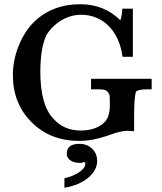

<svg xmlns="http://www.w3.org/2000/svg" viewBox="-20 -657 768 909"><path d="M698 -284V-234H676Q634 -234 624 -223Q620 -213 617.5 -185.5Q615 -158 615 -114V-36Q613 -36 603.5 -36.5Q594 -37 593 -37Q588 -38 584 -38Q551 -38 487 -14Q418 10 354 10Q218 10 130 -78Q41 -166 41 -301Q41 -370 67 -436.5Q93 -503 136 -548Q223 -637 361 -637Q472 -637 550 -561Q558 -584 559 -616H609V-388H560Q554 -434 537.5 -470.5Q521 -507 495.5 -533Q470 -559 436.5 -573Q403 -587 365 -587Q314 -587 269.5 -560Q225 -533 200 -491Q171 -430 171 -317Q171 -160 232 -96Q282 -39 362 -39Q410 -39 444.5 -56.5Q479 -74 491 -103Q500 -127 500 -157Q500 -203 499 -205Q491 -232 465 -233Q462 -234 455 -234H411V-284ZM285 187Q328 177 356 157.5Q384 138 384 118Q384 111 379 111H373Q371 112 369.5 113Q368 114 367 114H356Q330 114 313 102Q296 90 296 71Q296 24 356 24Q392 24 416 47Q440 70 440 105Q440 149 397.5 184.5Q355 220 285 232Z"/></svg>

Font: New Athena Unicode
Style: Bold
Weight: 700
Designer: J. Rusten 1997; rev. by R. Hancock 2001, 2002, rev. by D. Mastronarde 2002-2021
Foundry: Society for Classical Studies (formerly American Philological Association)
Version: Version 5.008